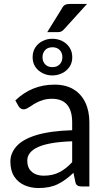

<svg xmlns="http://www.w3.org/2000/svg" viewBox="-20 -943 537 971"><path d="M175 8Q137 8 104.5 -6Q72 -20 52.2 -49.8Q32.5 -79.5 32.5 -126.5Q32.5 -167.5 62.5 -202Q93.5 -238 163.2 -259.5Q233 -281 345 -284.5V-324Q345 -442 244.5 -443.5Q218.5 -443.5 198.8 -437.5Q179 -431.5 163.5 -423.2Q148 -415 136.5 -406.5Q125.5 -399.5 116.8 -394.8Q108 -390 100 -390Q83.5 -390 73.5 -406.5L57.5 -435Q140.5 -515 255.5 -515Q313 -515 352.2 -491Q391.5 -467 411.8 -424Q432 -381 432 -324V0H392.5Q365.5 0 361.5 -21L351.5 -69Q313 -32 273 -12Q233 8 175 8ZM201 -54.5Q246.5 -54.5 280.8 -72.2Q315 -90 345 -123V-228.5Q229 -224.5 173.5 -199.8Q118 -175 118 -131Q118 -104 129.2 -87.2Q140.5 -70.5 159.2 -62.5Q178 -54.5 201 -54.5ZM244.5 -561.5Q218.5 -561.5 195.8 -572.8Q173 -584 159 -604.5Q145 -625 145 -653.5Q145 -682.5 159 -703.5Q173 -724.5 195.8 -735.8Q218.5 -747 244.5 -747Q271 -747 294 -735.8Q317 -724.5 331.2 -703.5Q345.5 -682.5 345.5 -653.5Q345.5 -625 331.2 -604.5Q317 -584 294 -572.8Q271 -561.5 244.5 -561.5ZM272.5 -780.5H219L293.5 -901Q299.5 -913 308.2 -918Q317 -923 333 -923H420L303 -794Q296 -786.5 289.2 -783.5Q282.5 -780.5 272.5 -780.5ZM245.5 -603.5Q268.5 -603.5 282 -617.8Q295.5 -632 295.5 -653.5Q295.5 -676 282 -690Q268.5 -704 245.5 -704Q221 -704 208 -689.5Q195 -675 195 -653.5Q195 -632.5 208 -618Q221 -603.5 245.5 -603.5Z"/></svg>

Font: Verano Sans
Style: Regular
Weight: 400
Designer: Lukasz Dziedzic with Adam Twardoch and Botio Nikoltchev
Foundry: tyPoland Lukasz Dziedzic
Version: Version 3.001;December 28, 2019;FontCreator 12.0.0.2547 64-b